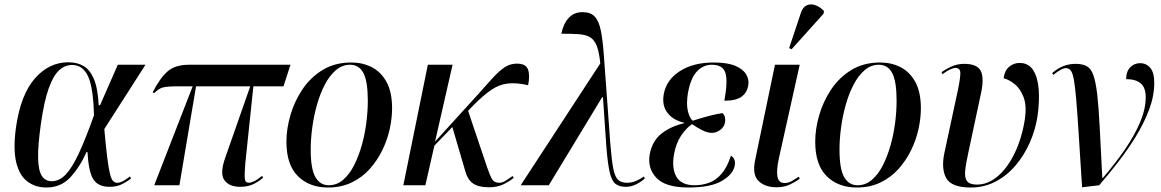

<svg xmlns="http://www.w3.org/2000/svg" viewBox="-20 -824 5162 854"><path d="M186 10Q137 10 101.5 -17Q66 -44 52 -102.5Q38 -161 51 -257Q72 -403 135 -475Q198 -547 284 -547Q323 -547 351.5 -530.5Q380 -514 397.5 -473Q415 -432 419 -356H425L504 -536H627L444 -250Q451 -171 457 -123.5Q463 -76 469 -51.5Q475 -27 483 -19Q491 -11 501 -11Q515 -11 531.5 -21Q548 -31 558 -39L563 -30Q548 -18 524 -5.5Q500 7 467 7Q417 7 395.5 -26Q374 -59 369 -148H365Q335 -81 293 -35.5Q251 10 186 10ZM210 -18Q244 -18 272.5 -48Q301 -78 331 -142.5Q361 -207 398 -311Q395 -435 371.5 -485Q348 -535 301 -535Q268 -535 242 -510.5Q216 -486 196 -429Q176 -372 162 -274Q148 -175 149.5 -119.5Q151 -64 166.5 -41Q182 -18 210 -18Z M666 0 837 -440H766Q723 -440 704.5 -435Q686 -430 666 -410L659 -413Q692 -478 726 -507Q760 -536 820 -536H1272L1241 -440H1107L1071 -97Q1067 -45 1069 -28Q1071 -11 1088 -11Q1095 -11 1109.5 -17.5Q1124 -24 1146 -42L1150 -33Q1120 -9 1097.5 -1Q1075 7 1049 7Q1000 7 978.5 -22Q957 -51 981 -120L1093 -440H852L778 0Z M1439 10Q1356 10 1305 -40.5Q1254 -91 1254 -194Q1254 -250 1271.5 -311Q1289 -372 1324.5 -425.5Q1360 -479 1414.5 -512.5Q1469 -546 1543 -546Q1593 -546 1634 -525Q1675 -504 1699.5 -459Q1724 -414 1724 -342Q1724 -299 1713.5 -250.5Q1703 -202 1680.5 -156Q1658 -110 1624.5 -72.5Q1591 -35 1544.5 -12.5Q1498 10 1439 10ZM1442 0Q1478 0 1506 -24Q1534 -48 1554.5 -88Q1575 -128 1589 -177.5Q1603 -227 1609.5 -278.5Q1616 -330 1616 -376Q1616 -462 1596.5 -499Q1577 -536 1537 -536Q1502 -536 1474 -512Q1446 -488 1425 -448Q1404 -408 1390 -358.5Q1376 -309 1369 -257Q1362 -205 1362 -159Q1362 -72 1383 -36Q1404 0 1442 0Z M1774 0 1883 -536H1993L1915 -194L2115 -414Q2150 -454 2176 -482Q2202 -510 2226 -525.5Q2250 -541 2279 -541Q2319 -541 2328.5 -515Q2338 -489 2329 -445Q2277 -457 2238.5 -452.5Q2200 -448 2165.5 -424.5Q2131 -401 2090 -360L2062 -331L2147 -79Q2160 -41 2169.5 -26Q2179 -11 2201 -11Q2215 -11 2230.5 -21Q2246 -31 2260 -41L2265 -33Q2250 -20 2222 -5.5Q2194 9 2155 9Q2108 9 2084 -8Q2060 -25 2050 -61L1992 -259L1912 -176L1872 0Z M2296 0 2650 -542Q2645 -593 2634 -620.5Q2623 -648 2603.5 -659Q2584 -670 2553.5 -672Q2523 -674 2477 -674Q2481 -696 2491.5 -718Q2502 -740 2521.5 -755Q2541 -770 2571 -770Q2607 -770 2625.5 -750Q2644 -730 2652.5 -688Q2661 -646 2666 -577L2695 -180Q2701 -107 2708.5 -71Q2716 -35 2730.5 -23Q2745 -11 2770 -11Q2790 -11 2809.5 -19.5Q2829 -28 2844 -39L2848 -30Q2829 -13 2807 -3Q2785 7 2764 7Q2735 7 2718 -6Q2701 -19 2692 -57.5Q2683 -96 2677 -172L2662 -391H2658L2421 0Z M3042 10Q2940 10 2899.5 -33Q2859 -76 2870 -138Q2881 -197 2922 -229.5Q2963 -262 3023 -276V-278Q2973 -290 2948.5 -322.5Q2924 -355 2932 -403Q2943 -468 3003 -507Q3063 -546 3154 -546Q3216 -546 3251 -531Q3286 -516 3299.5 -492Q3313 -468 3308 -444Q3303 -412 3278.5 -394Q3254 -376 3202 -376Q3218 -464 3206.5 -500Q3195 -536 3146 -536Q3108 -536 3080 -506.5Q3052 -477 3040 -411Q3032 -362 3039.5 -330.5Q3047 -299 3061 -287Q3145 -314 3194 -321Q3209 -306 3205 -280Q3201 -259 3183.5 -246Q3166 -233 3146 -233Q3127 -233 3104 -244.5Q3081 -256 3058 -272Q3031 -253 3009 -220Q2987 -187 2978 -138Q2967 -76 2988.5 -38Q3010 0 3070 0Q3103 0 3133.5 -11Q3164 -22 3189 -50.5Q3214 -79 3231 -131Q3242 -126 3246.5 -113.5Q3251 -101 3248 -88Q3242 -50 3192 -20Q3142 10 3042 10Z M3434 9Q3383 9 3354 -19Q3325 -47 3339 -113L3427 -536H3537L3444 -118Q3433 -67 3438 -38.5Q3443 -10 3470 -10Q3487 -10 3502.5 -19Q3518 -28 3533 -38L3537 -29Q3520 -16 3494 -3.5Q3468 9 3434 9ZM3501 -605 3490 -610 3542 -766Q3551 -793 3568.5 -800.5Q3586 -808 3606.5 -801Q3627 -794 3645 -775L3643 -763Z M3791 10Q3708 10 3657 -40.5Q3606 -91 3606 -194Q3606 -250 3623.5 -311Q3641 -372 3676.5 -425.5Q3712 -479 3766.5 -512.5Q3821 -546 3895 -546Q3945 -546 3986 -525Q4027 -504 4051.5 -459Q4076 -414 4076 -342Q4076 -299 4065.5 -250.5Q4055 -202 4032.5 -156Q4010 -110 3976.5 -72.5Q3943 -35 3896.5 -12.5Q3850 10 3791 10ZM3794 0Q3830 0 3858 -24Q3886 -48 3906.5 -88Q3927 -128 3941 -177.5Q3955 -227 3961.5 -278.5Q3968 -330 3968 -376Q3968 -462 3948.5 -499Q3929 -536 3889 -536Q3854 -536 3826 -512Q3798 -488 3777 -448Q3756 -408 3742 -358.5Q3728 -309 3721 -257Q3714 -205 3714 -159Q3714 -72 3735 -36Q3756 0 3794 0Z M4298 10Q4213 10 4189.5 -30.5Q4166 -71 4180 -141L4241 -425Q4252 -479 4251.5 -500Q4251 -521 4231 -522Q4222 -522 4207 -515.5Q4192 -509 4172 -494L4168 -503Q4189 -518 4214 -529Q4239 -540 4269 -540Q4326 -540 4342 -509Q4358 -478 4344 -412L4287 -145Q4276 -95 4273 -64Q4270 -33 4281.5 -18Q4293 -3 4326 -3Q4375 -3 4419 -41Q4463 -79 4494.5 -145.5Q4526 -212 4539 -297Q4547 -355 4532.5 -392.5Q4518 -430 4493 -450Q4468 -470 4444 -476Q4448 -509 4468 -526.5Q4488 -544 4515 -544Q4555 -544 4575.5 -512Q4596 -480 4600 -426.5Q4604 -373 4595 -309Q4586 -248 4561 -191Q4536 -134 4497.5 -88.5Q4459 -43 4408.5 -16.5Q4358 10 4298 10Z M4793 9Q4784 -132 4778 -227Q4772 -322 4767 -380.5Q4762 -439 4756.5 -469.5Q4751 -500 4742.5 -510.5Q4734 -521 4721 -521Q4702 -521 4665 -491L4660 -499Q4685 -521 4711 -530.5Q4737 -540 4764 -540Q4795 -540 4814 -529.5Q4833 -519 4843.5 -489Q4854 -459 4860.5 -403Q4867 -347 4871.5 -256Q4876 -165 4883 -32H4885Q4940 -96 4983 -158.5Q5026 -221 5051 -280Q5076 -339 5076 -391Q5076 -435 5053.5 -453.5Q5031 -472 4989 -472Q4989 -506 5007 -524.5Q5025 -543 5051 -543Q5079 -543 5096.5 -522Q5114 -501 5114 -455Q5114 -397 5091 -336Q5068 -275 5031 -215Q4994 -155 4951 -100Q4908 -45 4869 0Z"/></svg>

Font: Noto Serif Display SemiCondensed Medium
Style: Italic
Weight: 500
Width: 4
Italic angle: -12°
Designer: Monotype Design Team
Foundry: Monotype Imaging Inc.
Version: Version 2.009